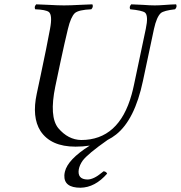

<svg xmlns="http://www.w3.org/2000/svg" viewBox="-20 -670 838 890"><path d="M476.6 134.8Q420.4 199.2 353 200.2Q275.9 200.2 278.3 142.6Q278.8 134.3 280.8 126Q293.9 69.3 396 4.9Q364.7 9.8 330.1 9.8Q215.3 9.8 167.5 -63Q127 -127 150.4 -235.8L168.5 -320.8Q196.8 -453.6 211.9 -536.1Q224.1 -600.6 206.1 -614.7Q191.9 -625 143.1 -627Q137.2 -638.7 147.9 -649.9Q169.9 -649.4 205.6 -647.5Q249.5 -645 276.9 -645Q305.2 -645 350.6 -647.5Q387.2 -649.4 408.2 -649.9Q414.1 -638.2 403.3 -627Q344.7 -624.5 327.1 -609.4Q308.1 -591.3 294.9 -536.1Q279.8 -474.1 260.3 -382.8L236.3 -269Q207.5 -128.9 250 -76.2Q295.9 -22 356.4 -21Q531.7 -21 590.3 -232.4Q596.2 -253.4 601.1 -276.9L655.8 -536.1Q668.9 -597.7 651.9 -611.8Q638.7 -621.6 583.5 -627Q577.6 -638.7 588.4 -649.9Q612.3 -649.4 643.1 -647.5Q675.3 -645 697.3 -645Q716.8 -645 742.7 -647Q772.5 -649.4 796.4 -649.9Q802.2 -638.2 791.5 -627Q739.7 -621.1 725.6 -609.4Q706.1 -591.8 693.8 -536.1L642.6 -294.9Q604.5 -114.7 518.1 -46.4Q499.5 -31.7 479 -21.5Q385.7 43.9 362.8 75.2Q349.1 94.7 345.2 115.2Q337.9 161.1 385.3 162.1Q414.1 162.1 452.6 129.9Q456.1 127 460 124Q472.2 125 476.6 134.8Z"/></svg>

Font: Linux Libertine Display Slanted O
Style: Slanted
Weight: 400
Designer: Philipp H. Poll
Foundry: Philipp H. Poll
Version: Version 5.0.9